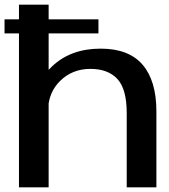

<svg xmlns="http://www.w3.org/2000/svg" viewBox="-22 -805 728 825"><path d="M-2.5 -661.5V-722H59.5V-785H187V-722H401V-661.5H187V-505Q194 -512.5 202 -520Q282 -596 410.5 -596Q531.5 -596 590.8 -526.8Q650 -457.5 650 -326.5V0H522.5V-319.5Q522.5 -422.5 482.2 -465.8Q442 -509 366.5 -509Q289 -509 236.5 -457.5Q196 -417.5 187 -360.5V0H59.5V-661.5Z"/></svg>

Font: Anybody ExtraExpanded Medium
Style: Regular
Weight: 500
Width: 8
Designer: Tyler Finck
Foundry: Etcetera Type Company
Version: Version 1.010; ttfautohint (v1.8.3) -l 8 -r 50 -G 200 -x 14 